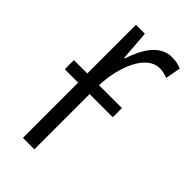

<svg xmlns="http://www.w3.org/2000/svg" viewBox="-178 -590 639 639"><g transform="rotate(45 141.5 -270.5)"><path d="M231 -260V-303H123C127 -398 166 -486 226 -486C240 -486 254 -483 264 -478L274 -532C259 -539 243 -541 229 -541C172 -541 140 -485 121 -427H118L110 -532H68V-303H5V-260H68V0H122V-260Z"/></g></svg>

Font: Noto Sans UI Condensed Light
Style: Regular
Weight: 300
Width: 3
Designer: Monotype Design Team
Foundry: Monotype Imaging Inc.
Version: Version 1.901